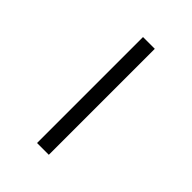

<svg xmlns="http://www.w3.org/2000/svg" viewBox="-251 -926 1153 1153"><g transform="rotate(45 325.0 -350.0)"><path d="M375 -800V100H275V-800Z"/></g></svg>

Font: Monoikos Medium
Style: Regular
Weight: 500
Designer: Brian Krent
Version: Version 0.088